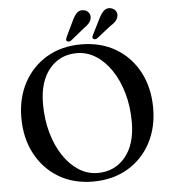

<svg xmlns="http://www.w3.org/2000/svg" viewBox="-60 -952 916 1024"><g transform="rotate(-5 398.0 -439.5)"><path d="M396 -716.5Q502 -716.5 581.8 -669Q661.5 -621.5 705.8 -537.5Q750 -453.5 750 -345Q750 -239.5 706 -157.5Q662 -75.5 582.5 -28.8Q503 18 397 18Q292.5 18 213.2 -29.5Q134 -77 89.5 -161Q45 -245 45 -353.5Q45 -459 89 -541Q133 -623 212 -669.8Q291 -716.5 396 -716.5ZM630 -281Q630 -363 610 -434Q590 -505 554.2 -558.5Q518.5 -612 471.2 -642Q424 -672 369.5 -672Q278.5 -672 222.5 -604.2Q166.5 -536.5 166.5 -417.5Q166.5 -335 186.5 -263.8Q206.5 -192.5 242 -139Q277.5 -85.5 324.5 -55.5Q371.5 -25.5 425.5 -25.5Q517.5 -25.5 573.8 -93.5Q630 -161.5 630 -281ZM363 -845Q374.5 -870 388 -884.8Q401.5 -899.5 423 -897Q441 -895.5 451.2 -883Q461.5 -870.5 460 -854.5Q458 -838 447 -825.2Q436 -812.5 418 -800.5L345.5 -741.5Q332.5 -733.5 323 -740Q318.5 -744 319.2 -749Q320 -754 322.5 -760.5ZM506 -845Q518.5 -870 532.5 -884Q546.5 -898 567.5 -895.5Q585.5 -892.5 595.5 -880Q605.5 -867.5 603 -851.5Q600.5 -835 589 -822.8Q577.5 -810.5 559 -799.5L485.5 -741.5Q472.5 -733.5 463.5 -740.5Q459.5 -744.5 460.2 -749.8Q461 -755 464 -761Z"/></g></svg>

Font: Fraunces 9pt S000
Style: Regular
Weight: 400
Version: Version 1.000; ttfautohint (v1.8.3)